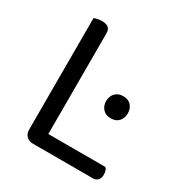

<svg xmlns="http://www.w3.org/2000/svg" viewBox="-147 -725 795 836"><g transform="rotate(30 250.5 -306.5)"><path d="M89 -355H171V-8L133 0Q114 0 101.5 -12.5Q89 -25 89 -44ZM133 0V-70H458Q463 -66 466 -57Q469 -48 469 -37Q469 -20 460 -10Q451 0 436 0ZM171 -295H89V-606Q94 -608 104.5 -610.5Q115 -613 127 -613Q149 -613 160 -604.5Q171 -596 171 -576ZM317 -320Q317 -344 331.5 -360Q346 -376 372 -376Q398 -376 412 -360Q426 -344 426 -320Q426 -297 412 -281Q398 -265 372 -265Q346 -265 331.5 -281Q317 -297 317 -320Z"/></g></svg>

Font: Baloo Bhaina 2
Style: Regular
Weight: 400
Designer: Yesha Goshar, Manish Minz, Shuchita Grover and Ek Type
Foundry: Ek Type
Version: Version 1.700